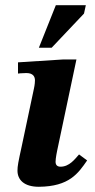

<svg xmlns="http://www.w3.org/2000/svg" viewBox="-20 -704 365 736"><path d="M129 12C246 11 280 -40 314 -89L283 -112C267 -94 246 -65 212 -65C200 -65 193 -71 193 -84C193 -98 199 -126 199 -126L273 -476H221L49 -465V-422C49 -422 64 -424 81 -424C108 -424 114 -409 114 -396C114 -381 110 -364 110 -364L63 -142C50 -83 47 -67 47 -50C47 -15 72 12 129 12ZM178 -521 302 -652 309 -684H194L129 -521Z"/></svg>

Font: STIX Two Text
Style: Bold Italic
Weight: 700
Italic angle: -12°
Designer: Ross Mills, John Hudson & Paul Hanslow, Tiro Typeworks Ltd; with prior portions MicroPress Inc. and Coen Hoffman, Elsevi
Foundry: Tiro Typeworks Ltd
Version: Version 2.13 b171